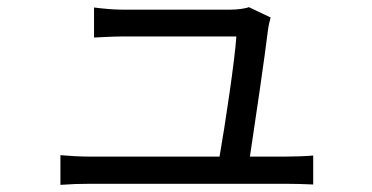

<svg xmlns="http://www.w3.org/2000/svg" viewBox="-20 -525 1040 537"><path d="M679 -87C693 -179 722 -377 730 -445C731 -453 734 -466 737 -476L676 -505C667 -501 642 -498 626 -498H322C297 -498 267 -501 243 -504V-420C268 -421 294 -423 323 -423H641C638 -366 609 -171 594 -87H232C201 -87 173 -89 149 -91V-8C178 -10 201 -11 232 -11H780C801 -11 838 -10 856 -9V-90C835 -88 799 -87 777 -87Z"/></svg>

Font: Noto Sans CJK JP Regular
Style: Regular
Weight: 400
Designer: Ryoko NISHIZUKA (kana & ideographs); Paul D. Hunt (Latin, Greek & Cyrillic); Wenlong ZHANG (bopomofo); Sandoll Communica
Foundry: Adobe Systems Incorporated
Version: Version 1.001;PS 1.001;hotconv 1.0.78;makeotf.lib2.5.61930